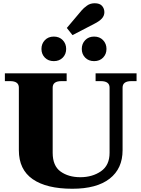

<svg xmlns="http://www.w3.org/2000/svg" viewBox="-20 -1151 870 1181"><path d="M391 -979 483 -1088Q494 -1101 514.5 -1116Q535 -1131 562 -1131Q594 -1131 608 -1114.5Q622 -1098 622 -1076Q622 -1054 606.5 -1037Q591 -1020 559 -1004L426 -935ZM235 -850Q235 -882 256 -904Q277 -926 311 -926Q345 -926 366 -904Q387 -882 387 -850Q387 -818 366 -796.5Q345 -775 311 -775Q277 -775 256 -796.5Q235 -818 235 -850ZM483 -850Q483 -882 504 -904Q525 -926 559 -926Q593 -926 614 -904Q635 -882 635 -850Q635 -818 614 -796.5Q593 -775 559 -775Q525 -775 504 -796.5Q483 -818 483 -850ZM96 -227V-612Q96 -652 42 -652H10V-700H390V-652H358Q304 -652 304 -612V-211Q304 -131 352.5 -96Q401 -61 474 -61Q548 -61 601 -97.5Q654 -134 654 -211V-612Q654 -652 600 -652H568V-700H820V-652H788Q734 -652 734 -612V-227Q734 -114 654.5 -52Q575 10 425 10Q266 10 181 -49Q96 -108 96 -227Z"/></svg>

Font: Taviraj Black
Style: Regular
Weight: 900
Designer: Katatrad Team
Foundry: CadsonDemak
Version: Version 1.001